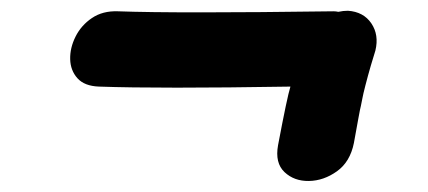

<svg xmlns="http://www.w3.org/2000/svg" viewBox="-20 -434 795 357"><path d="M497 -164Q491 -131 509 -114Q527 -97 554.5 -97.5Q582 -98 606.5 -115.5Q631 -133 638 -168Q640 -179 642 -190Q644 -201 646 -212Q650 -234 651 -237L654 -252Q655 -258 659.5 -275.5Q664 -293 669.5 -312Q675 -331 678 -340Q685 -369 670.5 -390.5Q656 -412 627 -414Q618 -414 609 -412Q605 -413 600 -413Q308 -409 199 -413Q171 -414 151 -400.5Q131 -387 120.5 -366Q110 -345 110.5 -324Q111 -303 124 -288.5Q137 -274 164 -273Q276 -269 520 -273Q514 -254 497 -164Z"/></svg>

Font: Balsamiq Sans
Style: Bold Italic
Weight: 700
Italic angle: -12°
Designer: Michael Angeles
Foundry: Balsamiq SRL
Version: Version 1.020; ttfautohint (v1.8.4.7-5d5b);gftools[0.9.26]